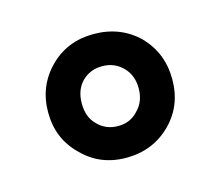

<svg xmlns="http://www.w3.org/2000/svg" viewBox="-51 -763 426 372"><g transform="rotate(-15 162.0 -577.0)"><path d="M38.1 -577.1Q38.1 -629.9 74.2 -666Q109.4 -701.2 162.1 -701.2Q215.8 -701.2 252 -666Q287.1 -629.9 287.1 -577.1Q287.1 -524.4 252 -489.3Q215.8 -453.1 162.1 -453.1Q109.4 -453.1 74.2 -489.3Q38.1 -524.4 38.1 -577.1ZM219.7 -577.1Q219.7 -603.5 203.1 -620.1Q186.5 -636.7 162.1 -636.7Q137.7 -636.7 121.1 -620.1Q105.5 -603.5 105.5 -577.1Q105.5 -549.8 121.1 -534.2Q137.7 -516.6 162.6 -516.6Q187.5 -516.6 203.1 -534.2Q219.7 -550.8 219.7 -577.1Z"/></g></svg>

Font: Dinish Condensed
Style: Bold
Weight: 700
Width: 3
Designer: Bert Driehuis
Foundry: Playbeing
Version: Version 3.006; git-39231f3c-release